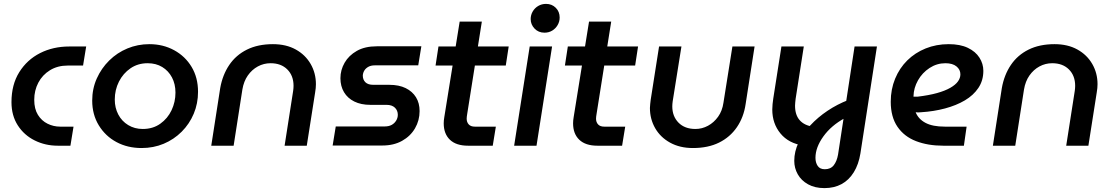

<svg xmlns="http://www.w3.org/2000/svg" viewBox="-20 -749 5724 987"><path d="M277 0Q213 0 158.5 -27Q104 -54 71.5 -104.5Q39 -155 39 -224Q39 -314 79 -378Q119 -442 186 -476Q253 -510 336 -510H423L407 -412H328Q276 -412 237 -388Q198 -364 177 -324Q156 -284 156 -236Q156 -189 175 -158.5Q194 -128 224.5 -113Q255 -98 289 -98H358L342 0Z M708 12Q636 12 579 -18.5Q522 -49 488 -104.5Q454 -160 454 -232Q454 -293 477.5 -345.5Q501 -398 541.5 -438Q582 -478 635 -500Q688 -522 748 -522Q818 -522 875 -491Q932 -460 965 -405Q998 -350 998 -277Q998 -217 976 -164.5Q954 -112 914 -72Q874 -32 821.5 -10Q769 12 708 12ZM714 -86Q766 -86 804 -113Q842 -140 862 -182.5Q882 -225 882 -273Q882 -317 864 -351Q846 -385 814 -404.5Q782 -424 739 -424Q689 -424 651 -398Q613 -372 591.5 -329.5Q570 -287 570 -237Q570 -195 588 -160.5Q606 -126 639 -106Q672 -86 714 -86Z M1066 0 1112 -296Q1124 -364 1158.5 -415Q1193 -466 1249.5 -494Q1306 -522 1383 -522Q1451 -522 1500.5 -494.5Q1550 -467 1577 -420Q1604 -373 1604 -316Q1604 -307 1603 -296Q1602 -285 1600 -274L1557 0H1443L1487 -282Q1488 -289 1488.5 -295.5Q1489 -302 1489 -308Q1489 -360 1457 -392Q1425 -424 1371 -424Q1336 -424 1305.5 -407.5Q1275 -391 1254 -361Q1233 -331 1226 -289L1181 0Z M1690 -1 1706 -99H1958Q1979 -99 1993.5 -107Q2008 -115 2016.5 -129Q2025 -143 2025 -159Q2025 -181 2010 -195.5Q1995 -210 1967 -210H1884Q1836 -210 1801.5 -227Q1767 -244 1748.5 -275Q1730 -306 1730 -347Q1730 -389 1751.5 -426.5Q1773 -464 1814.5 -487.5Q1856 -511 1917 -511H2146L2130 -413H1906Q1887 -413 1873.5 -405.5Q1860 -398 1853 -386.5Q1846 -375 1845 -361Q1845 -339 1858.5 -326Q1872 -313 1899 -313H1981Q2031 -313 2065.5 -296Q2100 -279 2118.5 -249Q2137 -219 2137 -178Q2137 -130 2113.5 -89.5Q2090 -49 2047 -25Q2004 -1 1946 -1Z M2386 0Q2325 0 2293 -30.5Q2261 -61 2261 -115Q2261 -130 2264 -147L2343 -638H2457L2382 -165Q2379 -148 2379 -139Q2379 -121 2389.5 -109.5Q2400 -98 2421 -98H2529L2513 0ZM2219 -412 2234 -510H2595L2580 -412Z M2623 0 2703 -510H2818L2738 0ZM2779 -581Q2748 -581 2728 -602Q2708 -623 2708 -651Q2708 -672 2718.5 -690Q2729 -708 2747 -718.5Q2765 -729 2787 -729Q2817 -729 2837 -709Q2857 -689 2857 -659Q2857 -638 2846.5 -620Q2836 -602 2818.5 -591.5Q2801 -581 2779 -581Z M3051 0Q2990 0 2958 -30.5Q2926 -61 2926 -115Q2926 -130 2929 -147L3008 -638H3122L3047 -165Q3044 -148 3044 -139Q3044 -121 3054.5 -109.5Q3065 -98 3086 -98H3194L3178 0ZM2884 -412 2899 -510H3260L3245 -412Z M3859 -510 3813 -214Q3803 -146 3768 -95Q3733 -44 3676.5 -16Q3620 12 3542 12Q3475 12 3425 -15.5Q3375 -43 3348 -90Q3321 -137 3321 -194Q3321 -203 3322.5 -214.5Q3324 -226 3325 -236L3368 -510H3483L3438 -228Q3437 -221 3436.5 -214.5Q3436 -208 3436 -202Q3436 -151 3468 -118.5Q3500 -86 3555 -86Q3589 -86 3619.5 -102.5Q3650 -119 3671.5 -149Q3693 -179 3699 -221L3745 -510Z M4218 218Q4169 218 4134 198.5Q4099 179 4081 147Q4063 115 4063 78Q4063 30 4085 -16.5Q4107 -63 4145.5 -104.5Q4184 -146 4234 -179.5Q4284 -213 4341 -235L4323 -142Q4253 -104 4212.5 -47.5Q4172 9 4172 62Q4172 87 4183.5 104Q4195 121 4220 121Q4250 121 4266 100.5Q4282 80 4288 46L4373 -510H4488L4403 40Q4394 96 4369 136.5Q4344 177 4306 197.5Q4268 218 4218 218ZM4109 -1Q4034 -12 3992 -63Q3950 -114 3950 -186Q3950 -198 3951.5 -214Q3953 -230 3955 -242L3997 -510H4112L4070 -241Q4069 -231 4068 -222Q4067 -213 4067 -206Q4067 -158 4091 -131Q4115 -104 4159 -98Z M4829 0Q4750 0 4689 -23.5Q4628 -47 4593.5 -97.5Q4559 -148 4559 -226Q4559 -290 4581.5 -344.5Q4604 -399 4644 -438.5Q4684 -478 4738.5 -500Q4793 -522 4857 -522Q4916 -522 4955.5 -503Q4995 -484 5015 -452.5Q5035 -421 5035 -385Q5035 -335 5009.5 -297Q4984 -259 4940 -233Q4896 -207 4838 -191.5Q4780 -176 4715 -172Q4706 -171 4699.5 -171Q4693 -171 4687 -172Q4701 -137 4737.5 -117.5Q4774 -98 4837 -98H4949L4935 0ZM4676 -252Q4681 -252 4686 -252Q4691 -252 4697 -252Q4755 -259 4796.5 -270.5Q4838 -282 4865 -297.5Q4892 -313 4904.5 -330.5Q4917 -348 4917 -367Q4917 -391 4897 -407.5Q4877 -424 4840 -424Q4796 -424 4758.5 -399.5Q4721 -375 4699 -336Q4677 -297 4676 -255Q4676 -254 4676 -253.5Q4676 -253 4676 -252Z M5084 0 5130 -296Q5142 -364 5176.5 -415Q5211 -466 5267.5 -494Q5324 -522 5401 -522Q5469 -522 5518.5 -494.5Q5568 -467 5595 -420Q5622 -373 5622 -316Q5622 -307 5621 -296Q5620 -285 5618 -274L5575 0H5461L5505 -282Q5506 -289 5506.5 -295.5Q5507 -302 5507 -308Q5507 -360 5475 -392Q5443 -424 5389 -424Q5354 -424 5323.5 -407.5Q5293 -391 5272 -361Q5251 -331 5244 -289L5199 0Z"/></svg>

Font: MuseoModerno Medium
Style: Italic
Weight: 500
Italic angle: -9°
Designer: Pablo Cosgaya, Héctor Gatti, Marcela Romero, and the Authors of The MuseoModerno Project.
Foundry: Omnibus-Type Team
Version: Version 1.003